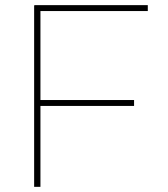

<svg xmlns="http://www.w3.org/2000/svg" viewBox="-20 -724 651 744"><path d="M499.5 -336.4V-313.5H112.8V-336.4ZM136.7 -703.1V0H112.3V-703.1ZM552.7 -704.1V-681.2H113.8V-704.1Z"/></svg>

Font: Wand UI Pro
Style: Regular
Weight: 400
Designer: Andreas Faust
Version: Version 1.003;FEAKit 1.0